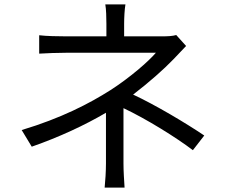

<svg xmlns="http://www.w3.org/2000/svg" viewBox="-20 -818 1040 877"><path d="M913 -199C827 -257 689 -339 588 -386C660 -441 729 -502 773 -548L830 -608L785 -658C768 -653 745 -652 722 -652H547V-709C547 -737 549 -776 553 -798H461C465 -776 466 -737 466 -709V-652H280C246 -652 191 -653 159 -657V-573C189 -575 246 -577 281 -577H692C659 -538 573 -463 484 -406C388 -345 259 -278 79 -224L125 -148C251 -192 367 -246 464 -303V-71C464 -36 461 10 458 39H549C547 8 544 -36 544 -71V-324C648 -275 785 -190 861 -132Z"/></svg>

Font: Noto Sans Japanese Regular
Style: Regular
Weight: 400
Designer: Ryoko NISHIZUKA (kana & ideographs); Paul D. Hunt (Latin, Greek & Cyrillic); Wenlong ZHANG (bopomofo); Sandoll Communica
Foundry: Adobe Systems Incorporated
Version: Version 1.000;PS 1;hotconv 1.0.78;makeotf.lib2.5.61930